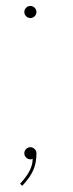

<svg xmlns="http://www.w3.org/2000/svg" viewBox="-20 -522 240 632"><path d="M60 -482.5C60 -471.5 69.5 -462.5 80 -462.5C91 -462.5 100 -472 100 -482.5C100 -493.5 90.5 -502.5 80 -502.5C69 -502.5 60 -493 60 -482.5ZM60 -17.5C60 -6.5 69.5 2.5 80 2.5C82.5 2.5 85 2 87 1H87.5C87.5 28 73.5 53 46 83L53.5 89.5C86 54 100 27 100 -17.5C100 -28.5 90.5 -37.5 80 -37.5C69 -37.5 60 -28 60 -17.5Z"/></svg>

Font: ZnikomitNo24
Style: Regular
Weight: 500
Designer: gluk
Foundry: gluk
Version: Version 0.55